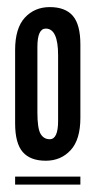

<svg xmlns="http://www.w3.org/2000/svg" viewBox="-20 -842 267 536"><path d="M107.8 -762.2Q84.4 -762.2 84.4 -711.1V-527.8Q84.4 -483.3 93.3 -468.3Q102.2 -453.3 118.9 -453.3Q142.2 -453.3 142.2 -504.4V-687.8Q142.2 -762.2 107.8 -762.2ZM107.8 -393.3Q64.4 -393.3 43.3 -417.8Q22.2 -442.2 22.2 -497.8V-702.2Q22.2 -763.3 49.4 -792.8Q76.7 -822.2 118.9 -822.2Q162.2 -822.2 183.3 -797.8Q204.4 -773.3 204.4 -717.8V-513.3Q204.4 -452.2 177.2 -422.8Q150 -393.3 107.8 -393.3ZM204.4 -326.7H22.2V-348.9H204.4Z"/></svg>

Font: Le Murmure
Style: Regular
Weight: 600
Width: 2
Designer: Jeremy Landes, Alexander Slobzheninov (Cyrillic)
Foundry: Velvetyne Type Foundry
Version: Version 1.0